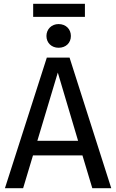

<svg xmlns="http://www.w3.org/2000/svg" viewBox="-20 -993 613 1013"><path d="M428 -973H155V-904H428ZM289 -866C252 -866 225 -839 225 -803C225 -767 252 -741 289 -741C328 -741 354 -767 354 -803C354 -839 328 -866 289 -866ZM567 0 347 -689H227L6 0H102L154 -173H415L467 0ZM285 -610 392 -250H177Z"/></svg>

Font: Fira Sans
Style: Regular
Weight: 400
Designer: Carrois Corporate & Edenspiekermann AG
Foundry: Carrois Corporate GbR & Edenspiekermann AG
Version: Version 4.203